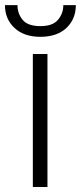

<svg xmlns="http://www.w3.org/2000/svg" viewBox="-48 -743 322 763"><path d="M82.5 -528.3V0H140.6V-528.3ZM203.6 -722.7C203.6 -700.7 196.8 -681.2 182.6 -664.6C168.5 -647.5 145.5 -639.2 112.8 -639.2C79.1 -639.2 55.7 -647.5 42 -664.1C28.3 -680.7 21.5 -700.2 21.5 -722.7H-28.3C-28.3 -685.5 -15.6 -655.3 9.8 -631.8C34.7 -608.4 69.3 -596.7 112.8 -596.7C156.2 -596.7 190.9 -608.4 215.8 -631.8C240.7 -655.3 253.4 -685.5 253.4 -722.7Z"/></svg>

Font: Vazirmatn ExtraLight
Style: Regular
Weight: 200
Designer: Saber Rastikerdar
Foundry: Saber Rastikerdar
Version: Version 33.003